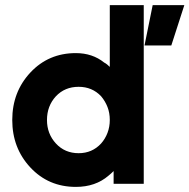

<svg xmlns="http://www.w3.org/2000/svg" viewBox="-20 -720 742 752"><path d="M546 -542H651L702 -700H578ZM288 -380Q234 -380 199 -343Q164 -305 164 -250Q164 -196 199 -158Q234 -120 288 -120Q341 -120 376 -158Q392 -176 401 -199.5Q410 -223 410 -250Q410 -278 401 -301Q392 -324 376 -343Q341 -380 288 -380ZM277 -512Q342 -512 388 -475Q394 -472 399.5 -467.5Q405 -463 410 -458V-700H543V0H425V-50Q420 -45 415 -40.5Q410 -36 405 -32Q354 12 277 12Q170 12 99 -64Q28 -140 28 -250Q28 -360 99 -436Q170 -512 277 -512Z"/></svg>

Font: Unageo
Style: Bold
Weight: 700
Designer: Richard Sepsi
Foundry: Richard Sepsi
Version: Version 2.000